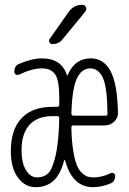

<svg xmlns="http://www.w3.org/2000/svg" viewBox="-20 -775 540 805"><path d="M200.2 -288.1Q136.7 -288.1 103.5 -251.5Q70.3 -214.8 70.3 -144.5Q70.3 -91.8 88.9 -61.5Q107.4 -31.2 135.7 -31.2Q164.1 -31.2 181.6 -47.9Q199.2 -64.5 212.9 -121.6Q226.6 -178.7 228.5 -280.3Q228.5 -288.1 219.7 -288.1ZM358.4 -488.3Q322.3 -488.3 302.2 -445.8Q282.2 -403.3 279.3 -298.8Q279.3 -290 288.1 -290H422.9Q430.7 -290 430.7 -297.9Q429.7 -410.2 411.1 -449.2Q392.6 -488.3 358.4 -488.3ZM129.9 9.8Q85 9.8 55.2 -30.3Q25.4 -70.3 25.4 -141.6Q25.4 -231.4 70.3 -279.3Q115.2 -327.1 200.2 -327.1H220.7Q228.5 -327.1 228.5 -335.9V-365.2Q228.5 -437.5 211.4 -462.9Q194.3 -488.3 155.3 -488.3Q114.3 -488.3 59.6 -461.9Q52.7 -459 46.4 -462.9Q40 -466.8 40 -473.6Q40 -499 59.6 -506.8Q114.3 -530.3 155.3 -530.3Q237.3 -530.3 259.8 -461.9Q261.7 -456.1 264.6 -461.9Q293.9 -530.3 360.4 -530.3Q414.1 -530.3 442.9 -478Q471.7 -425.8 474.6 -304.7Q475.6 -280.3 458.5 -264.6Q441.4 -249 417 -249H287.1Q279.3 -249 279.3 -240.2Q280.3 -185.5 286.6 -145.5Q293 -105.5 301.8 -83.5Q310.5 -61.5 324.2 -49.3Q337.9 -37.1 348.6 -34.2Q359.4 -31.2 373 -31.2Q407.2 -31.2 443.4 -48.8Q450.2 -51.8 456.5 -48.3Q462.9 -44.9 462.9 -38.1Q462.9 -13.7 443.4 -5.9Q405.3 9.8 370.1 9.8Q283.2 9.8 252.9 -102.5Q251 -106.4 249 -102.5Q232.4 -41 202.6 -15.6Q172.9 9.8 129.9 9.8ZM267.6 -724.6Q289.1 -754.9 325.2 -754.9Q335.9 -754.9 340.3 -745.1Q344.7 -735.4 337.9 -726.6L242.2 -610.4Q227.5 -590.8 200.2 -589.8Q192.4 -589.8 187.5 -597.7Q182.6 -605.5 188.5 -612.3Z"/></svg>

Font: Rounded-X Mgen+ 1mn light
Style: Regular
Weight: 200
Designer: [Source Han Sans]
Ryoko NISHIZUKA  (kana & ideographs); Paul D. Hunt (Latin, Greek & Cyrillic); Wenlong ZHANG  (bopomofo
Version: Version 1.059.20150602